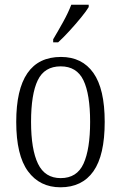

<svg xmlns="http://www.w3.org/2000/svg" viewBox="-20 -786 514 816"><path d="M237 10Q149 10 99 -58Q49 -126 49 -268Q49 -544 239 -544Q329 -544 377 -476Q425 -408 425 -268Q425 -126 377 -58Q329 10 237 10ZM238 -29Q307 -29 335 -90.5Q363 -152 363 -268Q363 -386 334.5 -445Q306 -504 238 -504Q169 -504 140.5 -445Q112 -386 112 -268Q112 -151 141.5 -90Q171 -29 238 -29ZM206 -619Q228 -656 249 -694Q270 -732 283 -766H357V-756Q347 -739 324.5 -711.5Q302 -684 276 -655.5Q250 -627 227 -606H206Z"/></svg>

Font: Noto Serif Tamil Condensed Light
Style: Italic
Weight: 300
Width: 3
Italic angle: -12°
Designer: Indian Type Foundry, Tom Grace, and the Monotype Design Team
Foundry: Monotype Imaging Inc.
Version: Version 2.003; ttfautohint (v1.8.4.7-5d5b)